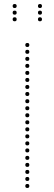

<svg xmlns="http://www.w3.org/2000/svg" viewBox="-20 -940 270 956"><path d="M116 -706Q106 -706 106 -716Q106 -726 116 -726Q126 -726 126 -716Q126 -706 116 -706ZM116 -672Q106 -672 106 -682Q106 -692 116 -692Q126 -692 126 -682Q126 -672 116 -672ZM116 -637Q106 -637 106 -647Q106 -657 116 -657Q126 -657 126 -647Q126 -637 116 -637ZM116 -602Q106 -602 106 -612Q106 -622 116 -622Q126 -622 126 -612Q126 -602 116 -602ZM116 -567Q106 -567 106 -577Q106 -587 116 -587Q126 -587 126 -577Q126 -567 116 -567ZM116 -532Q106 -532 106 -542Q106 -552 116 -552Q126 -552 126 -542Q126 -532 116 -532ZM116 -497Q106 -497 106 -507Q106 -517 116 -517Q126 -517 126 -507Q126 -497 116 -497ZM116 -462Q106 -462 106 -472Q106 -482 116 -482Q126 -482 126 -472Q126 -462 116 -462ZM116 -426Q106 -426 106 -436Q106 -446 116 -446Q126 -446 126 -436Q126 -426 116 -426ZM116 -391Q106 -391 106 -401Q106 -411 116 -411Q126 -411 126 -401Q126 -391 116 -391ZM116 -356Q106 -356 106 -366Q106 -376 116 -376Q126 -376 126 -366Q126 -356 116 -356ZM116 -321Q106 -321 106 -331Q106 -341 116 -341Q126 -341 126 -331Q126 -321 116 -321ZM116 -286Q106 -286 106 -296Q106 -306 116 -306Q126 -306 126 -296Q126 -286 116 -286ZM116 -251Q106 -251 106 -261Q106 -271 116 -271Q126 -271 126 -261Q126 -251 116 -251ZM116 -216Q106 -216 106 -226Q106 -236 116 -236Q126 -236 126 -226Q126 -216 116 -216ZM116 -181Q106 -181 106 -191Q106 -201 116 -201Q126 -201 126 -191Q126 -181 116 -181ZM116 -144Q106 -144 106 -154Q106 -164 116 -164Q126 -164 126 -154Q126 -144 116 -144ZM116 -109Q106 -109 106 -119Q106 -129 116 -129Q126 -129 126 -119Q126 -109 116 -109ZM116 -74Q106 -74 106 -84Q106 -94 116 -94Q126 -94 126 -84Q126 -74 116 -74ZM116 -39Q106 -39 106 -49Q106 -59 116 -59Q126 -59 126 -49Q126 -39 116 -39ZM116 -4Q106 -4 106 -14Q106 -24 116 -24Q126 -24 126 -14Q126 -4 116 -4ZM53 -834Q43 -834 43 -844Q43 -854 53 -854Q63 -854 63 -844Q63 -834 53 -834ZM53 -867Q43 -867 43 -877Q43 -887 53 -887Q63 -887 63 -877Q63 -867 53 -867ZM53 -900Q43 -900 43 -910Q43 -920 53 -920Q63 -920 63 -910Q63 -900 53 -900ZM179 -834Q169 -834 169 -844Q169 -854 179 -854Q189 -854 189 -844Q189 -834 179 -834ZM179 -867Q169 -867 169 -877Q169 -887 179 -887Q189 -887 189 -877Q189 -867 179 -867ZM179 -900Q169 -900 169 -910Q169 -920 179 -920Q189 -920 189 -910Q189 -900 179 -900Z"/></svg>

Font: Raleway Dots 
Style: Regular
Weight: 400
Version: Version 1.000